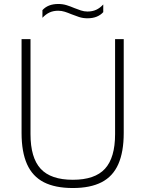

<svg xmlns="http://www.w3.org/2000/svg" viewBox="-20 -937 732 966"><path d="M346.5 9Q257.5 9 200.5 -20.2Q143.5 -49.5 116 -111Q88.5 -172.5 88.5 -268V-740H133.5V-262Q133.5 -143.5 184.5 -88Q235.5 -32.5 346.5 -32.5Q457.5 -32.5 508.2 -88Q559 -143.5 559 -262V-740H602.5V-268Q602.5 -172.5 575.2 -111Q548 -49.5 491.2 -20.2Q434.5 9 346.5 9ZM419.5 -845Q397.5 -845 377.5 -851.5Q357.5 -858 339 -865.5Q322.5 -872.5 306.2 -877.8Q290 -883 273 -883Q248 -883 229.2 -874.2Q210.5 -865.5 193.5 -847.5V-886Q207.5 -901.5 227.2 -909.2Q247 -917 273.5 -917Q295.5 -917 315.5 -910.8Q335.5 -904.5 354 -896.5Q370.5 -890 386.8 -884.5Q403 -879 420 -879Q445 -879 464 -887.8Q483 -896.5 499.5 -914.5V-876Q486 -861 466.2 -853Q446.5 -845 419.5 -845Z"/></svg>

Font: Encode Sans Condensed Thin ExtraLight
Style: Regular
Weight: 250
Version: Version 3.002